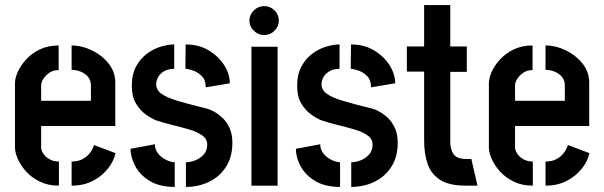

<svg xmlns="http://www.w3.org/2000/svg" viewBox="-20 -731 2380 756"><path d="M212 0Q169 0 136.5 -16Q104 -32 82.5 -56Q61 -80 50 -105.5Q39 -131 39 -150V-404Q39 -423 50 -448Q61 -473 83 -497Q105 -521 137 -536.5Q169 -552 211 -552V-455Q190 -455 175 -445Q160 -435 151 -421Q142 -407 142 -395V-334H338V-394Q338 -415 326.5 -428.5Q315 -442 297.5 -449Q280 -456 262 -456V-552Q302 -552 341.5 -533Q381 -514 407.5 -481Q434 -448 434 -405V-235H142V-150Q142 -140 150 -127Q158 -114 174 -104.5Q190 -95 212 -95ZM262 0V-95Q288 -95 306 -105Q324 -115 335 -130Q346 -145 350 -160L435 -128Q428 -96 404.5 -66.5Q381 -37 345 -18.5Q309 0 262 0Z M712 5V-92Q729 -92 748.5 -99.5Q768 -107 782 -122.5Q796 -138 796 -162Q796 -184 776 -198Q756 -212 725.5 -221Q695 -230 660 -238.5Q625 -247 595 -257Q575 -265 553 -281Q531 -297 515 -324Q499 -351 499 -392Q499 -439 516.5 -470.5Q534 -502 560.5 -521Q587 -540 615.5 -548Q644 -556 666 -556V-460Q643 -460 627 -451Q611 -442 603 -428Q595 -414 595 -399Q595 -377 615.5 -362Q636 -347 677.5 -334.5Q719 -322 784 -306Q801 -303 820 -293Q839 -283 856 -267Q873 -251 884 -226.5Q895 -202 895 -168Q895 -114 870.5 -75Q846 -36 804 -15.5Q762 5 712 5ZM668 5Q609 5 570.5 -18Q532 -41 513 -76Q494 -111 494 -145L590 -163Q590 -142 602.5 -126.5Q615 -111 633 -102Q651 -93 668 -92ZM790 -387Q790 -416 774.5 -431.5Q759 -447 739.5 -453.5Q720 -460 710 -460L711 -556Q763 -556 802 -532.5Q841 -509 863 -474Q885 -439 885 -403Z M970 0V-547H1073V0ZM1020 -593Q997 -593 979.5 -610Q962 -627 962 -650Q962 -673 979.5 -690Q997 -707 1020 -707Q1044 -707 1061 -690Q1078 -673 1078 -650Q1078 -627 1061 -610Q1044 -593 1020 -593Z M1363 5V-92Q1380 -92 1399.5 -99.5Q1419 -107 1433 -122.5Q1447 -138 1447 -162Q1447 -184 1427 -198Q1407 -212 1376.5 -221Q1346 -230 1311 -238.5Q1276 -247 1246 -257Q1226 -265 1204 -281Q1182 -297 1166 -324Q1150 -351 1150 -392Q1150 -439 1167.5 -470.5Q1185 -502 1211.5 -521Q1238 -540 1266.5 -548Q1295 -556 1317 -556V-460Q1294 -460 1278 -451Q1262 -442 1254 -428Q1246 -414 1246 -399Q1246 -377 1266.5 -362Q1287 -347 1328.5 -334.5Q1370 -322 1435 -306Q1452 -303 1471 -293Q1490 -283 1507 -267Q1524 -251 1535 -226.5Q1546 -202 1546 -168Q1546 -114 1521.5 -75Q1497 -36 1455 -15.5Q1413 5 1363 5ZM1319 5Q1260 5 1221.5 -18Q1183 -41 1164 -76Q1145 -111 1145 -145L1241 -163Q1241 -142 1253.5 -126.5Q1266 -111 1284 -102Q1302 -93 1319 -92ZM1441 -387Q1441 -416 1425.5 -431.5Q1410 -447 1390.5 -453.5Q1371 -460 1361 -460L1362 -556Q1414 -556 1453 -532.5Q1492 -509 1514 -474Q1536 -439 1536 -403Z M1814 0Q1749 0 1713.5 -22.5Q1678 -45 1664 -85Q1650 -125 1650 -179V-449H1582V-548H1650V-711H1753V-548H1818V-448H1753V-170Q1753 -144 1765.5 -124.5Q1778 -105 1817 -105H1836L1860 0Z M2078 0Q2035 0 2002.5 -16Q1970 -32 1948.5 -56Q1927 -80 1916 -105.5Q1905 -131 1905 -150V-404Q1905 -423 1916 -448Q1927 -473 1949 -497Q1971 -521 2003 -536.5Q2035 -552 2077 -552V-455Q2056 -455 2041 -445Q2026 -435 2017 -421Q2008 -407 2008 -395V-334H2204V-394Q2204 -415 2192.5 -428.5Q2181 -442 2163.5 -449Q2146 -456 2128 -456V-552Q2168 -552 2207.5 -533Q2247 -514 2273.5 -481Q2300 -448 2300 -405V-235H2008V-150Q2008 -140 2016 -127Q2024 -114 2040 -104.5Q2056 -95 2078 -95ZM2128 0V-95Q2154 -95 2172 -105Q2190 -115 2201 -130Q2212 -145 2216 -160L2301 -128Q2294 -96 2270.5 -66.5Q2247 -37 2211 -18.5Q2175 0 2128 0Z"/></svg>

Font: Stick No Bills ExtraLight SemiBold
Style: Regular
Weight: 600
Version: Version 2.000